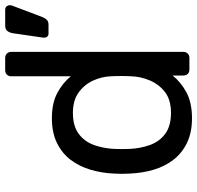

<svg xmlns="http://www.w3.org/2000/svg" viewBox="-30 -720 760 740"><g transform="rotate(-90 350.0 -350.0)"><path d="M264 10Q209 10 169 -9.5Q129 -29 103.5 -62.5Q78 -96 65.5 -139Q53 -182 51 -230Q50 -246 50 -260Q50 -274 51 -290Q53 -337 65.5 -380Q78 -423 103.5 -457Q129 -491 169 -510.5Q209 -530 264 -530Q323 -530 362 -509Q401 -488 426 -457V-687Q426 -697 432.5 -703.5Q439 -710 449 -710H497Q507 -710 513.5 -703.5Q520 -697 520 -687V-23Q520 -13 513.5 -6.5Q507 0 497 0H452Q441 0 435 -6.5Q429 -13 429 -23V-65Q404 -33 364 -11.5Q324 10 264 10ZM285 -71Q335 -71 365 -94Q395 -117 410 -152.5Q425 -188 426 -225Q427 -241 427 -263.5Q427 -286 426 -302Q425 -337 409.5 -371Q394 -405 363.5 -427Q333 -449 285 -449Q234 -449 204 -426.5Q174 -404 161 -367.5Q148 -331 146 -289Q145 -260 146 -231Q148 -189 161 -152.5Q174 -116 204 -93.5Q234 -71 285 -71ZM590 -543Q582 -543 578 -549Q574 -555 575 -564L592 -681Q594 -693 600.5 -701.5Q607 -710 621 -710H683Q691 -710 695.5 -704.5Q700 -699 700 -693Q700 -685 696 -677L654 -566Q650 -556 643.5 -549.5Q637 -543 624 -543Z"/></g></svg>

Font: RubikRegular
Style: Regular
Weight: 400
Designer: Hubert and Fischer
Foundry: Hubert and Fischer
Version: Version 2.300;gftools[0.9.30]